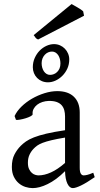

<svg xmlns="http://www.w3.org/2000/svg" viewBox="-20 -923 499 957"><path d="M171.9 -48.8Q201.2 -48.8 234.1 -63.7Q267.1 -78.6 304.2 -110.8V-237.3Q263.2 -230.5 236.6 -224.1Q210 -217.8 192.9 -211.2Q175.8 -204.6 165.5 -197.3Q155.3 -189.9 147.5 -181.6Q134.8 -168.5 127 -151.6Q119.1 -134.8 119.1 -111.8Q119.1 -92.3 125 -80.1Q130.9 -67.9 139.2 -60.8Q147.5 -53.7 156.5 -51.3Q165.5 -48.8 171.9 -48.8ZM452.1 -40Q410.6 -11.2 383.5 1.7Q356.4 14.6 342.8 14.6Q326.7 14.6 315.9 -7.8Q305.2 -30.3 304.2 -69.8Q282.2 -47.9 260.3 -31.7Q238.3 -15.6 217.3 -5.4Q196.3 4.9 177.5 9.8Q158.7 14.6 143.1 14.6Q125.5 14.6 106.9 8.8Q88.4 2.9 73.5 -9.8Q58.6 -22.5 48.8 -42.5Q39.1 -62.5 39.1 -90.8Q39.1 -127.9 52 -152.8Q64.9 -177.7 83 -195.8Q94.7 -207.5 109.6 -218Q124.5 -228.5 149.2 -238.3Q173.8 -248 210.9 -256.8Q248 -265.6 304.2 -273.9V-342.8Q304.2 -359.4 300.3 -373.8Q296.4 -388.2 287.1 -398.7Q277.8 -409.2 262 -414.8Q246.1 -420.4 222.2 -419.9Q206.5 -419.4 191.4 -414.6Q176.3 -409.7 165 -400.9Q153.8 -392.1 147.5 -380.1Q141.1 -368.2 142.6 -353.5Q143.1 -349.1 132.6 -343.5Q122.1 -337.9 107.7 -333.5Q93.3 -329.1 79.3 -326.7Q65.4 -324.2 59.6 -325.7L52.7 -344.7Q64 -369.1 86.9 -391.6Q109.9 -414.1 139.4 -431.2Q168.9 -448.2 201.9 -458.5Q234.9 -468.8 265.6 -468.8Q319.3 -468.8 348.4 -440.7Q377.4 -412.6 377.4 -362.3V-86.9Q377.4 -66.4 382.8 -57.6Q388.2 -48.8 397 -48.8Q403.8 -48.8 414.6 -51.3Q425.3 -53.7 444.8 -62ZM281.2 -606.9Q281.2 -618.7 278.3 -629.4Q275.4 -640.1 270 -648.2Q264.6 -656.2 256.8 -661.1Q249 -666 239.3 -666Q229 -666 219.7 -661.9Q210.4 -657.7 203.4 -650.1Q196.3 -642.6 191.9 -631.8Q187.5 -621.1 187.5 -607.9Q187.5 -596.7 190.4 -586.2Q193.4 -575.7 198.7 -567.6Q204.1 -559.6 211.9 -554.7Q219.7 -549.8 229.5 -549.8Q239.3 -549.8 248.5 -553.5Q257.8 -557.1 265.1 -564.5Q272.5 -571.8 276.9 -582.3Q281.2 -592.8 281.2 -606.9ZM325.2 -627Q325.2 -602.1 315.7 -581.3Q306.2 -560.5 290.8 -545.2Q275.4 -529.8 256.6 -521.2Q237.8 -512.7 219.2 -512.7Q202.6 -512.7 188.7 -518.6Q174.8 -524.4 164.8 -534.7Q154.8 -544.9 149.2 -558.6Q143.6 -572.3 143.6 -587.9Q143.6 -612.8 153.1 -634Q162.6 -655.3 177.7 -670.7Q192.9 -686 211.7 -694.6Q230.5 -703.1 249.5 -703.1Q265.1 -703.1 279.1 -697Q293 -690.9 303.2 -680.4Q313.5 -669.9 319.3 -656Q325.2 -642.1 325.2 -627ZM169.9 -726.1Q161.6 -729.5 158 -734.1Q154.3 -738.8 147.9 -748L336.9 -902.8Q341.8 -899.9 350.1 -895.3Q358.4 -890.6 367.2 -885.5Q376 -880.4 383.3 -875.5Q390.6 -870.6 394.5 -866.7L398.9 -844.7Z"/></svg>

Font: Gentium Plus
Style: Regular
Weight: 400
Designer: J. Victor Gaultney, Annie Olsen, Iska Routamaa
Foundry: SIL International
Version: Version 1.510